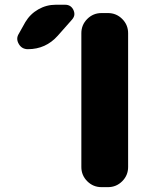

<svg xmlns="http://www.w3.org/2000/svg" viewBox="-20 -810 644 810"><path d="M86.9 -716.8Q107.4 -751 141.6 -770.5Q175.8 -790 214.8 -790H254.9Q279.3 -790 290 -767.6Q293.9 -758.8 293.9 -751Q293.9 -738.3 283.2 -726.6L223.6 -659.2Q172.9 -602.5 97.7 -602.5Q72.3 -602.5 59.6 -624Q52.7 -635.7 52.7 -646.5Q52.7 -657.2 59.6 -668ZM408.2 -20.5Q373 -20.5 348.1 -45.4Q323.2 -70.3 323.2 -105.5V-669.9Q323.2 -705.1 348.1 -730Q373 -754.9 408.2 -754.9H435.5Q470.7 -754.9 495.6 -730Q520.5 -705.1 520.5 -669.9V-105.5Q520.5 -70.3 495.6 -45.4Q470.7 -20.5 435.5 -20.5Z"/></svg>

Font: Gen Jyuu GothicX Heavy
Style: Bold
Weight: 900
Designer: [Source Han Sans]
Ryoko NISHIZUKA  (kana & ideographs); Paul D. Hunt (Latin, Greek & Cyrillic); Wenlong ZHANG  (bopomofo
Version: Version 1.002.20150607